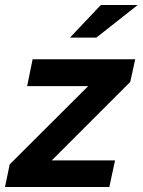

<svg xmlns="http://www.w3.org/2000/svg" viewBox="-44 -751 573 771"><path d="M0 0ZM-24 0 -5 -91 310 -405H65L87 -513H499L479 -422L164 -107H418L395 0ZM361 -731H509L343 -600H237Z"/></svg>

Font: Rosa Sans SemiBold
Style: Italic
Weight: 600
Italic angle: -12°
Designer: Pentagram / MCKL
Foundry: Pentagram / MCKL
Version: Version 1.005;September 16, 2019;FontCreator 11.5.0.2425 64-